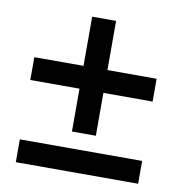

<svg xmlns="http://www.w3.org/2000/svg" viewBox="-68 -624 649 688"><g transform="rotate(10 256.5 -280.5)"><path d="M213 -143V-299H34V-382H213V-561H300V-382H479V-299H300V-143ZM34 0V-83H479V0Z"/></g></svg>

Font: CV Source Sans Light
Style: Bold
Weight: 600
Designer: Paul D. Hunt
Foundry: Adobe Systems Incorporated
Version: Version 3.001